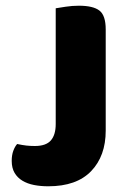

<svg xmlns="http://www.w3.org/2000/svg" viewBox="-20 -637 452 672"><path d="M350 -180Q350 -91 299 -38Q248 15 149 15Q122 15 99 10.5Q76 6 58.5 -4.5Q41 -15 31 -32Q21 -49 21 -74Q21 -94 26.5 -109Q32 -124 40 -133Q59 -129 72.5 -127.5Q86 -126 102 -126Q141 -126 158 -145.5Q175 -165 175 -203V-608Q187 -610 210 -613.5Q233 -617 256 -617Q306 -617 328 -600Q350 -583 350 -534V-180Z"/></svg>

Font: Baloo Bhai 2 ExtraBold
Style: Regular
Weight: 800
Designer: Supriya Tembe, Noopur Datye and Ek Type
Foundry: Ek Type
Version: Version 1.640;PS 1.000;hotconv 16.6.51;makeotf.lib2.5.65220;